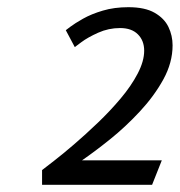

<svg xmlns="http://www.w3.org/2000/svg" viewBox="-20 -948 500 534"><path d="M97 -475Q106 -482 130 -500.5Q154 -519 186 -546.5Q218 -574 252 -606.5Q286 -639 315.5 -674Q345 -709 363 -743.5Q381 -778 381 -807Q381 -835 363.5 -852.5Q346 -870 314 -870Q282 -870 253 -857Q224 -844 206 -830.5Q188 -817 188 -817L163 -864Q163 -864 175.5 -873.5Q188 -883 211 -896Q234 -909 266 -918.5Q298 -928 337 -928Q383 -928 410 -912.5Q437 -897 448.5 -873Q460 -849 460 -822Q460 -774 434.5 -727.5Q409 -681 369 -638Q329 -595 286 -560.5Q243 -526 208 -502H430L403 -434H97Z"/></svg>

Font: Rosario Light
Style: Italic
Weight: 300
Italic angle: -8.05°
Designer: Hector Gatti
Foundry: Omnibus Type
Version: Version 1.101; ttfautohint (v1.8.1.43-b0c9)